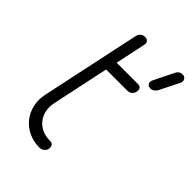

<svg xmlns="http://www.w3.org/2000/svg" viewBox="-217 -832 926 926"><g transform="rotate(45 246.0 -369.0)"><path d="M177 -709Q180 -722 189.5 -730Q199 -738 213 -738Q225 -738 232 -730Q239 -722 236 -709L203 -553H348Q362 -553 367.5 -544.5Q373 -536 370 -523Q368 -511 358.5 -502.5Q349 -494 335 -494H190L128 -202Q122 -172 127.5 -146Q133 -120 148.5 -100.5Q164 -81 188 -70Q212 -59 244 -59Q256 -59 262 -50.5Q268 -42 265 -28Q263 -16 252.5 -8Q242 0 230 0Q188 0 154.5 -16Q121 -32 99 -59.5Q77 -87 68.5 -123.5Q60 -160 69 -202ZM436 -717Q446 -738 468 -738Q482 -738 488.5 -728Q495 -718 490 -704L438 -600Q433 -592 424.5 -586Q416 -580 406 -580Q390 -580 384.5 -591Q379 -602 386 -616Z"/></g></svg>

Font: VDS
Style: Thin Italic
Weight: 100
Width: 0
Designer: artmaker
Foundry: artmaker
Version: Version 1.000 2012 initial release